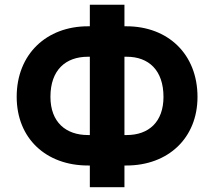

<svg xmlns="http://www.w3.org/2000/svg" viewBox="-20 -760 904 810"><path d="M513.5 -649.1H505V-740.1H359V-649.1H350.9C176.8 -649.1 50.4 -532 50.4 -351.6C50.4 -175.1 175.4 -61.8 350.9 -61.8H359V29.8H505V-61.8H513.5C688.2 -61.8 813.2 -176.5 813.2 -351.2C813.2 -532 688.2 -649.1 513.5 -649.1ZM192.8 -351.6C192.8 -464.8 257.1 -520.6 350.9 -520.6H359V-190.3H350.9C258.9 -190.3 192.8 -243.6 192.8 -351.6ZM505 -190.3V-520.6H514.6C607.2 -520.6 669.7 -463.8 669.7 -351.2C669.7 -245.4 607.2 -190.3 514.6 -190.3Z"/></svg>

Font: Magic Ui Pro
Style: Bold
Weight: 700
Designer: Stefan Endress, Andreas Faust
Version: Version 1.000;FEAKit 1.0